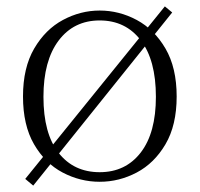

<svg xmlns="http://www.w3.org/2000/svg" viewBox="-20 -555 625 601"><path d="M519 -516 84 26 59 5 496 -535ZM292 14Q231 14 176 -15Q121 -44 86.5 -103.5Q52 -163 52 -253Q52 -343 87 -403Q122 -463 177 -492.5Q232 -522 292 -522Q353 -522 408 -492.5Q463 -463 498 -403Q533 -343 533 -253Q533 -163 498 -103.5Q463 -44 408 -15Q353 14 292 14ZM292 -16Q373 -16 420.5 -77.5Q468 -139 468 -252Q468 -367 420.5 -429Q373 -491 292 -491Q211 -491 163.5 -428Q116 -365 116 -252Q116 -137 163.5 -76.5Q211 -16 292 -16Z"/></svg>

Font: Source Han Serif JP VF
Style: Regular
Weight: 250
Designer: Ryoko NISHIZUKA 西塚涼子 (kana & ideographs); Frank Grießhammer (Latin, Greek & Cyrillic); Wenlong ZHANG 张文龙 (bopomofo); San
Foundry: Adobe
Version: Version 2.001;hotconv 1.1.0;makeotfexe 2.6.0